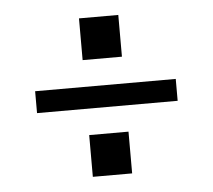

<svg xmlns="http://www.w3.org/2000/svg" viewBox="-38 -517 524 472"><g transform="rotate(-5 224.0 -281.5)"><path d="M173 -374V-477H270V-374ZM397 -254H50V-308H397ZM173 -86V-189H270V-86Z"/></g></svg>

Font: Zilla Slab
Style: Regular
Weight: 400
Designer: Typotheque.com
Foundry: Typotheque type foundry
Version: Version 1.1; 2017; ttfautohint (v1.6)